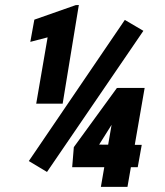

<svg xmlns="http://www.w3.org/2000/svg" viewBox="-20 -728 641 748"><path d="M287.1 -708.5 224.1 -324.2H121.1L165.5 -582.5L98.1 -564.9L113.8 -651.4L274.9 -708ZM538.6 -607.9 163.1 -58.1 92.3 -100.6 466.3 -650.4ZM532.2 -163.6 516.6 -76.7H261.2L267.6 -154.8L435.5 -385.3L526.4 -384.8L414.1 -240.7L366.2 -164.6ZM543.5 -385.3 476.6 0H373L439.5 -385.3Z"/></svg>

Font: Roboto Condensed Black
Style: Italic
Weight: 900
Italic angle: -12°
Designer: Christian Robertson
Foundry: Google
Version: Version 3.008; 2023